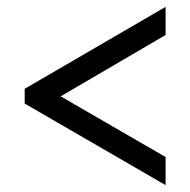

<svg xmlns="http://www.w3.org/2000/svg" viewBox="-20 -638 555 560"><path d="M463 -98 52 -336V-379L463 -618V-536L157 -357L463 -180Z"/></svg>

Font: Noto Serif Ethiopic SemiCondensed ExtraBold
Style: Regular
Weight: 800
Width: 4
Designer: Monotype Design Team
Foundry: Monotype Imaging Inc.
Version: Version 2.102; ttfautohint (v1.8.4.7-5d5b)